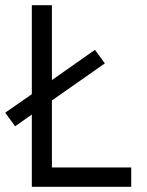

<svg xmlns="http://www.w3.org/2000/svg" viewBox="-32 -716 565 736"><path d="M90 0V-277L26 -232L-12 -284L90 -355V-696H167V-409L332 -525L370 -473L167 -331V-74H471V0Z"/></svg>

Font: TitilliumText22L 400 wt
Style: 400 wt
Weight: 400
Designer: Campivisivi
Foundry: Campivisivi
Version: 1.000